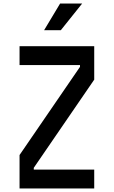

<svg xmlns="http://www.w3.org/2000/svg" viewBox="-20 -1060 640 1080"><path d="M90 0V-188L430 -684V-694H90V-800H510V-612L170 -116V-106H510V0ZM228 -890 318 -1040H442L322 -890Z"/></svg>

Font: Martian Mono Condensed
Style: Regular
Weight: 400
Width: 3
Designer: Roman Shamin
Foundry: Evil Martians
Version: Version 1.000